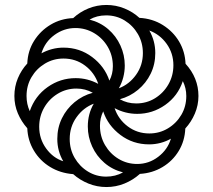

<svg xmlns="http://www.w3.org/2000/svg" viewBox="-20 -744 858 774"><path d="M409 10Q371 10 336.5 -4Q302 -18 275 -42Q223 -46 182 -71Q141 -96 116.5 -137Q92 -178 90 -227Q66 -254 52 -287Q38 -320 38 -357Q38 -395 52 -428.5Q66 -462 90 -488Q92 -539 117.5 -579.5Q143 -620 184 -644.5Q225 -669 275 -671Q302 -696 336.5 -710Q371 -724 409 -724Q447 -724 481.5 -710Q516 -696 542 -672Q595 -669 636.5 -643Q678 -617 702 -576.5Q726 -536 728 -487Q780 -430 780 -357Q780 -320 765.5 -286Q751 -252 727 -226Q725 -176 700.5 -135.5Q676 -95 635 -70.5Q594 -46 544 -43Q516 -18 481.5 -4Q447 10 409 10ZM459 -388Q501 -404 528.5 -442.5Q556 -481 556 -530Q556 -572 536 -606.5Q516 -641 482.5 -661.5Q449 -682 408 -682Q370 -682 341 -665Q384 -654 416 -626.5Q448 -599 465.5 -560.5Q483 -522 483 -480Q483 -456 477 -432.5Q471 -409 459 -388ZM421 -419Q435 -445 435 -477Q435 -520 414.5 -555Q394 -590 359.5 -610.5Q325 -631 284 -631Q238 -631 199.5 -603Q161 -575 147 -529Q167 -540 189.5 -546Q212 -552 236 -552Q301 -552 351.5 -514Q402 -476 421 -419ZM529 -327Q571 -327 605 -348Q639 -369 659 -404Q679 -439 679 -481Q679 -529 652 -567Q625 -605 582 -621Q606 -579 606 -530Q606 -485 587.5 -447Q569 -409 536.5 -382Q504 -355 463 -344Q493 -327 529 -327ZM100 -296Q121 -357 172 -393Q223 -429 285 -429Q333 -429 376 -406Q361 -451 323 -479.5Q285 -508 236 -508Q195 -508 161 -487.5Q127 -467 107 -433Q87 -399 87 -357Q87 -324 100 -296ZM582 -206Q623 -206 657 -226.5Q691 -247 711 -281Q731 -315 731 -357Q731 -389 717 -417Q697 -357 646 -321Q595 -285 533 -285Q485 -285 442 -308Q457 -263 495 -234.5Q533 -206 582 -206ZM235 -94Q211 -135 211 -184Q211 -229 229.5 -267Q248 -305 280.5 -332Q313 -359 354 -370Q324 -387 288 -387Q247 -387 212.5 -366Q178 -345 158 -310Q138 -275 138 -233Q138 -184 166 -145.5Q194 -107 235 -94ZM408 -32Q445 -32 476 -49Q433 -60 401 -87.5Q369 -115 351.5 -153.5Q334 -192 334 -234Q334 -285 358 -326Q316 -310 288.5 -271.5Q261 -233 261 -184Q261 -142 281 -107.5Q301 -73 334.5 -52.5Q368 -32 408 -32ZM533 -83Q580 -83 618 -112Q656 -141 669 -185Q650 -174 627.5 -168Q605 -162 581 -162Q516 -162 465.5 -200Q415 -238 396 -295Q383 -268 383 -237Q383 -194 403.5 -159Q424 -124 458 -103.5Q492 -83 533 -83Z"/></svg>

Font: Noto Serif Armenian Condensed Medium
Style: Regular
Weight: 500
Width: 3
Designer: Monotype Design Team
Foundry: Monotype Imaging Inc.
Version: Version 2.008; ttfautohint (v1.8.4.7-5d5b)